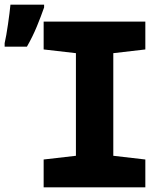

<svg xmlns="http://www.w3.org/2000/svg" viewBox="-71 -807 691 827"><path d="M117 0V-120L256 -136V-578L117 -594V-714H555V-594L417 -578V-136L555 -120V0ZM-51 -606H45Q70 -650 87.5 -692.5Q105 -735 119 -775V-787H-26Q-29 -755 -36.5 -703Q-44 -651 -51 -621Z"/></svg>

Font: Noto Sans Mono Extra
Style: Regular
Weight: 800
Designer: Monotype Design Team
Foundry: Monotype Imaging Inc.
Version: Version 1.900